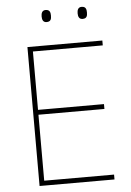

<svg xmlns="http://www.w3.org/2000/svg" viewBox="-60 -939 669 983"><g transform="rotate(-5 275.0 -447.5)"><path d="M189 -864C189 -847 194 -833 212 -833C234 -833 237 -847 237 -864C237 -880 234 -895 212 -895C194 -895 189 -880 189 -864ZM374 -864C374 -847 379 -833 397 -833C419 -833 422 -847 422 -864C422 -880 419 -895 397 -895C379 -895 374 -880 374 -864ZM488 0V-25H129V-364H468V-389H129V-689H488V-714H103V0Z"/></g></svg>

Font: Noto Sans Devanagari UI Thin
Style: Regular
Weight: 100
Designer: Jelle Bosma - Monotype Design Team
Foundry: Monotype Imaging Inc.
Version: Version 2.004